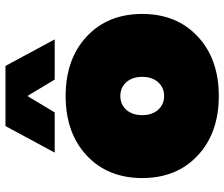

<svg xmlns="http://www.w3.org/2000/svg" viewBox="-79 -721 820 702"><g transform="rotate(-90 331.0 -370.0)"><path d="M631 -260Q631 -134 548.5 -57Q466 20 331 20Q196 20 113.5 -57Q31 -134 31 -260Q31 -386 113.5 -463Q196 -540 331 -540Q466 -540 548.5 -463Q631 -386 631 -260ZM401 -260Q401 -296 381.5 -318Q362 -340 331 -340Q300 -340 280.5 -318Q261 -296 261 -260Q261 -224 280.5 -202Q300 -180 331 -180Q362 -180 381.5 -202Q401 -224 401 -260ZM271 -580H124L221 -760H441L538 -580H391L331 -680Z"/></g></svg>

Font: Metropolitano Black
Style: Regular
Weight: 900
Designer: Fonts by Alex Slobzheninov & Chris M. Simpson / Changes by Cristiano Sobral
Foundry: Fonts by Alex Slobzheninov & Chris M. Simpson / Changes by Cristiano Sobral
Version: Version 1.00;August 30, 2020;FontCreator 13.0.0.2681 64-bit